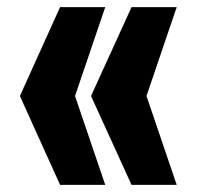

<svg xmlns="http://www.w3.org/2000/svg" viewBox="-20 -597 569 540"><path d="M149 -77 36 -327 149 -577H276L191 -327L276 -77ZM350 -77 236 -327 350 -577H477L392 -327L477 -77Z"/></svg>

Font: Farlight84_Sys_V01
Style: Bold
Weight: 700
Designer: Monotype Design Team, Nadine Chahine and Nizar Qandah
Foundry: Monotype Imaging Inc.
Version: Version 2.004;October 31, 2024;FontCreator 14.0.0.2814 64-bi